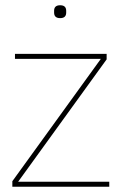

<svg xmlns="http://www.w3.org/2000/svg" viewBox="-20 -711 457 731"><path d="M186 -663V-670Q186 -691 209 -691Q232 -691 232 -670V-663Q232 -642 209 -642Q186 -642 186 -663ZM396 0H27V-21L364 -487H37V-506H386V-485L49 -19H396Z"/></svg>

Font: IBM Plex Sans Thin
Style: Regular
Weight: 100
Designer: Mike Abbink, Paul van der Laan, Pieter van Rosmalen
Foundry: Bold Monday
Version: Version 3.0